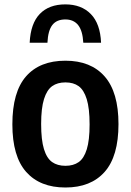

<svg xmlns="http://www.w3.org/2000/svg" viewBox="-20 -824 582 854"><path d="M35 -271Q35 -415 96 -484.5Q157 -554 271 -554Q384 -554 445.5 -484Q507 -414 507 -272Q507 -129 445.5 -59.5Q384 10 271 10Q158 10 96.5 -59.2Q35 -128.5 35 -271ZM378.5 -270.5Q378.5 -342 365.8 -383Q353 -424 329.8 -440.8Q306.5 -457.5 271 -457.5Q235.5 -457.5 212 -440.8Q188.5 -424 175.8 -383.5Q163 -343 163 -272.5Q163 -201.5 175.5 -160.8Q188 -120 211.8 -103.2Q235.5 -86.5 271 -86.5Q306.5 -86.5 330 -103Q353.5 -119.5 366 -160Q378.5 -200.5 378.5 -270.5ZM270.5 -804.5Q342 -804.5 384 -761.5Q426 -718.5 429.5 -634H350.5Q347.5 -687.5 327.5 -712.5Q307.5 -737.5 270.5 -737.5Q232 -737.5 212.8 -712.8Q193.5 -688 191 -634H112Q116 -719.5 157 -762Q198 -804.5 270.5 -804.5Z"/></svg>

Font: Encode Sans Semi Condensed SmBd
Style: Regular
Weight: 600
Width: 4
Designer: Multiple Designers
Foundry: Impallari Type
Version: Version 2.000